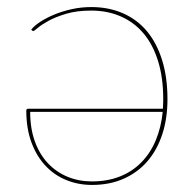

<svg xmlns="http://www.w3.org/2000/svg" viewBox="-20 -518 556 544"><path d="M65.5 -201Q65.5 -153.5 79 -116.8Q92.5 -80 116.2 -55Q140 -30 171.8 -17Q203.5 -4 240.5 -4Q284.5 -4 319.8 -18Q355 -32 380.5 -58Q406 -84 421.2 -120.2Q436.5 -156.5 441 -201ZM68.5 -434Q76.5 -444.5 93.5 -455.8Q110.5 -467 133.2 -476.5Q156 -486 183 -492Q210 -498 238.5 -498Q288.5 -498 328.8 -480.2Q369 -462.5 396.8 -429Q424.5 -395.5 439.5 -347Q454.5 -298.5 454.5 -237Q454.5 -183 440 -138.2Q425.5 -93.5 398 -61.5Q370.5 -29.5 330.8 -11.8Q291 6 240.5 6Q202 6 168 -7.8Q134 -21.5 108.8 -48.5Q83.5 -75.5 69 -114.8Q54.5 -154 54.5 -205Q54.5 -207.5 56.2 -208.8Q58 -210 60.5 -210H441.5Q442 -217 442.2 -223.5Q442.5 -230 442.5 -237Q442.5 -297.5 428 -344.5Q413.5 -391.5 386.8 -423.2Q360 -455 322.2 -471.5Q284.5 -488 238.5 -488Q197.5 -488 167.5 -479Q137.5 -470 117.5 -459Q97.5 -448 87 -439Q76.5 -430 74.5 -430Q72.5 -430 70.5 -432Z"/></svg>

Font: Lato 2
Style: Regular
Weight: 100
Designer: Lukasz Dziedzic with Adam Twardoch and Botio Nikoltchev
Foundry: tyPoland Lukasz Dziedzic
Version: Version 2.015; 2015-08-06; http://www.latofonts.com/